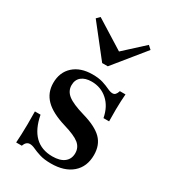

<svg xmlns="http://www.w3.org/2000/svg" viewBox="-168 -758 768 859"><g transform="rotate(30 216.0 -328.5)"><path d="M231.5 11.3Q196 11.3 173 4Q150 -3.2 134.7 -10.5Q119.4 -17.7 107.3 -17.7Q87.9 -17.7 79 7.3H50Q51.6 -13.7 52.4 -36.7Q53.2 -59.7 53.6 -88.7Q54 -117.7 53.2 -154.8H82.3Q95.2 -87.1 129.8 -53.2Q164.5 -19.4 221 -19.4Q260.5 -19.4 281.9 -36.3Q303.2 -53.2 303.2 -83.1Q303.2 -112.9 280.2 -131.5Q257.3 -150 200 -166.9Q127.4 -188.7 94 -222.6Q60.5 -256.5 60.5 -306.5Q60.5 -362.1 96.8 -394.8Q133.1 -427.4 194.4 -427.4Q226.6 -427.4 248.4 -420.6Q270.2 -413.7 285.9 -406Q301.6 -398.4 312.9 -398.4Q321.8 -398.4 327.4 -404.4Q333.1 -410.5 337.1 -423.4H366.1Q364.5 -405.6 363.7 -386.7Q362.9 -367.7 362.5 -343.1Q362.1 -318.5 362.9 -282.3H333.9Q323.4 -337.1 289.1 -367.3Q254.8 -397.6 207.3 -397.6Q174.2 -397.6 155.2 -382.3Q136.3 -366.9 136.3 -338.7Q136.3 -308.9 161.3 -289.1Q186.3 -269.4 247.6 -251.6Q317.7 -231.5 348.8 -200.4Q379.8 -169.4 379.8 -117.7Q379.8 -57.3 340.3 -23Q300.8 11.3 231.5 11.3ZM346 -667.7 363.7 -651.6 234.7 -492.7H205.6L80.6 -651.6L96.8 -667.7L264.5 -562.9L221.8 -554Z"/></g></svg>

Font: Playfair SemiBold
Style: Regular
Weight: 600
Designer: Claus Eggers Sørensen
Foundry: Claus Eggers Sørensen
Version: Version 2.001;gftools[0.9.30]